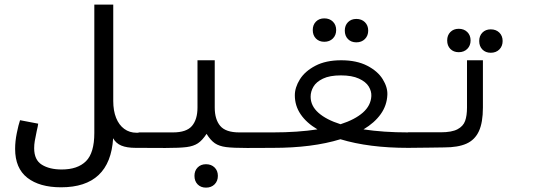

<svg xmlns="http://www.w3.org/2000/svg" viewBox="-20 -660 2440 857"><path d="M47.5 4.5Q47.5 -29.5 55 -66.2Q62.5 -103 69.5 -123.5L150.5 -108Q149.5 -98 144 -75.5Q138 -46.5 135.2 -30.5Q132.5 -14.5 132.5 1.5Q132.5 54 166.8 75.2Q201 96.5 255.5 96.5Q326.5 96.5 363.8 59.5Q401 22.5 401 -66.5V-639.5H485.5V-209Q485.5 -166 498.2 -134Q511 -102 534.5 -84.8Q558 -67.5 589.5 -67.5H602V0H586Q546 0 521.5 -10.2Q497 -20.5 485 -43Q471.5 176 252.5 176Q156.5 176 102 133.5Q47.5 91 47.5 4.5Z M848 125Q848 102 862.2 87.5Q876.5 73 899.5 73Q923 73 937.8 87.5Q952.5 102 952.5 125Q952.5 148 937.8 162.8Q923 177.5 899.5 177.5Q876.5 177.5 862.2 163Q848 148.5 848 125ZM861.5 -180V-391H938.5V-180Q938.5 -127 963 -98Q987.5 -69 1048 -69H1201.5V0L1083 0.5Q1020 0.5 989.2 -3.5Q958.5 -7.5 939.2 -20.5Q920 -33.5 902 -62.5Q883 -33.5 863.5 -20.5Q844 -7.5 812.8 -3.5Q781.5 0.5 718 0.5L598.5 0V-69H752Q812.5 -69 837 -98Q861.5 -127 861.5 -180Z M1397 -82.5Q1348 -111.5 1322 -149.8Q1296 -188 1296 -234.5Q1296 -269.5 1318.5 -305.8Q1341 -342 1387.8 -366.5Q1434.5 -391 1503 -391Q1571.5 -391 1618.8 -366.8Q1666 -342.5 1688.2 -306.5Q1710.5 -270.5 1709 -237Q1707 -189.5 1679.5 -150.8Q1652 -112 1602.5 -82.5Q1692 -69 1801.5 -69V0Q1626.5 0 1499.5 -38.5Q1374.5 0 1198.5 0V-69Q1308 -69 1397 -82.5ZM1500 -105.5Q1564 -126 1599.8 -157.5Q1635.5 -189 1637.5 -231.5Q1638.5 -253 1625.8 -274Q1613 -295 1582 -309.2Q1551 -323.5 1501.5 -323.5Q1451.5 -323.5 1421.5 -309Q1391.5 -294.5 1379 -273Q1366.5 -251.5 1366.5 -228.5Q1366.5 -187.5 1401.5 -156.5Q1436.5 -125.5 1500 -105.5ZM1376 -526Q1376 -549 1390.2 -563.5Q1404.5 -578 1427.5 -578Q1451 -578 1465.8 -563.5Q1480.5 -549 1480.5 -526Q1480.5 -503 1465.8 -488.2Q1451 -473.5 1427.5 -473.5Q1404.5 -473.5 1390.2 -488Q1376 -502.5 1376 -526ZM1519 -523.5Q1519 -546.5 1533.2 -561Q1547.5 -575.5 1570.5 -575.5Q1594 -575.5 1608.8 -561Q1623.5 -546.5 1623.5 -523.5Q1623.5 -500.5 1608.8 -485.8Q1594 -471 1570.5 -471Q1547.5 -471 1533.2 -485.5Q1519 -500 1519 -523.5Z M1801.5 -69.5H1947.5Q1996.5 -69.5 2022 -83Q2047.5 -96.5 2056 -120Q2064.5 -143.5 2064.5 -180V-391H2135.5V-180Q2135.5 -113 2117.5 -74.2Q2099.5 -35.5 2062 -18.8Q2024.5 -2 1962.5 -2L1893.5 -1Q1828.5 0 1801.5 0ZM1976 -479.5Q1976 -502.5 1990.2 -517Q2004.5 -531.5 2027.5 -531.5Q2051 -531.5 2065.8 -517Q2080.5 -502.5 2080.5 -479.5Q2080.5 -456.5 2065.8 -441.8Q2051 -427 2027.5 -427Q2004.5 -427 1990.2 -441.5Q1976 -456 1976 -479.5ZM2119 -477Q2119 -500 2133.2 -514.5Q2147.5 -529 2170.5 -529Q2194 -529 2208.8 -514.5Q2223.5 -500 2223.5 -477Q2223.5 -454 2208.8 -439.2Q2194 -424.5 2170.5 -424.5Q2147.5 -424.5 2133.2 -439Q2119 -453.5 2119 -477Z"/></svg>

Font: JuliaMono Italic
Style: Regular
Weight: 400
Italic angle: -9°
Monospace: yes
Designer: cormullion
Foundry: corm
Version: Version 0.049; ttfautohint (v1.8.4)